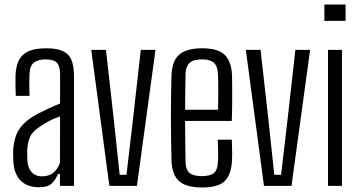

<svg xmlns="http://www.w3.org/2000/svg" viewBox="-20 -820 1586 847"><path d="M152.5 6Q101 6 72 -22.2Q43 -50.5 39 -105Q38.5 -118.5 38 -130.5Q37.5 -142.5 38 -156.5Q40 -191 49.8 -219.5Q59.5 -248 82.2 -271.8Q105 -295.5 145 -317.5Q167.5 -329 194.5 -341.5Q221.5 -354 245 -363.5V-493Q245 -527.5 231.2 -542.8Q217.5 -558 181 -558Q150.5 -558 131.2 -544.8Q112 -531.5 110.5 -498Q109.5 -481 109.2 -461.8Q109 -442.5 109.5 -425.2Q110 -408 110.5 -397H49.5Q48.5 -422 48.2 -445.2Q48 -468.5 48.5 -489.5Q50.5 -529.5 64 -555.5Q77.5 -581.5 106.8 -594.2Q136 -607 184 -607Q231.5 -607 258.2 -594.2Q285 -581.5 295.8 -553.8Q306.5 -526 306.5 -481.5V0H244.5V-53H236Q225 -26.5 207.8 -10.2Q190.5 6 152.5 6ZM164.5 -42Q194.5 -42 214.2 -57.2Q234 -72.5 244.5 -102L245 -306.5Q225 -300 204 -289.8Q183 -279.5 155.5 -261Q122.5 -240 111.8 -214.2Q101 -188.5 100 -156.5Q100 -142.5 100.2 -130.8Q100.5 -119 101 -108.5Q103.5 -78 120.2 -60Q137 -42 164.5 -42Z M462.5 0 382.5 -600H447.5L481.5 -297L508 -49H538L567 -297L601 -600H666L584 0Z M872 7Q801 7 770 -21Q739 -49 736.5 -112Q735.5 -151 734.8 -197.8Q734 -244.5 734 -294.2Q734 -344 734.5 -393.2Q735 -442.5 736.5 -487Q739 -551.5 770.8 -579.2Q802.5 -607 871.5 -607Q941 -607 970.8 -578.5Q1000.5 -550 1003.5 -489.5Q1004 -478 1004.2 -444.8Q1004.5 -411.5 1004.2 -368.8Q1004 -326 1002.5 -286.5H796.5Q796.5 -242 797.2 -196.8Q798 -151.5 798.5 -106Q799.5 -70.5 816.8 -56.8Q834 -43 870 -43Q907.5 -43 923.8 -56.8Q940 -70.5 941.5 -106Q942.5 -121 942.2 -148.8Q942 -176.5 940.5 -204H1002.5Q1003.5 -184.5 1004 -156.2Q1004.5 -128 1003.5 -112Q1000 -48.5 971 -20.8Q942 7 872 7ZM796.5 -336H942Q942.5 -367.5 942.8 -399.8Q943 -432 942.8 -457.8Q942.5 -483.5 941.5 -494Q939.5 -530 922.5 -544Q905.5 -558 871.5 -558Q832 -558 815.8 -542Q799.5 -526 798.5 -494Q798 -456 797.2 -416.2Q796.5 -376.5 796.5 -336Z M1144.5 0 1064.5 -600H1129.5L1163.5 -297L1190 -49H1220L1249 -297L1283 -600H1348L1266 0Z M1411 -728V-800H1504.5V-728ZM1427 0V-600H1488.5V0Z"/></svg>

Font: Big Shoulders Text Thin Light
Style: Regular
Weight: 300
Version: Version 2.002